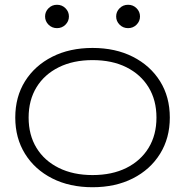

<svg xmlns="http://www.w3.org/2000/svg" viewBox="-20 -773 776 805"><path d="M368 12Q272 12 199 -25Q126 -62 85 -128Q44 -194 44 -280Q44 -367 85 -432.5Q126 -498 199 -535Q272 -572 368 -572Q464 -572 537 -535Q610 -498 651 -432.5Q692 -367 692 -280Q692 -194 651 -128Q610 -62 537 -25Q464 12 368 12ZM368 -39Q450 -39 510 -69Q570 -99 603 -153Q636 -207 636 -280Q636 -353 603 -407Q570 -461 510 -491Q450 -521 368 -521Q287 -521 226.5 -491Q166 -461 133 -407Q100 -353 100 -280Q100 -207 133 -153Q166 -99 226.5 -69Q287 -39 368 -39ZM219 -655Q198 -655 183.5 -669.5Q169 -684 169 -704Q169 -724 183.5 -738.5Q198 -753 219 -753Q240 -753 254.5 -738.5Q269 -724 269 -704Q269 -684 254.5 -669.5Q240 -655 219 -655ZM517 -655Q496 -655 481.5 -669.5Q467 -684 467 -704Q467 -724 481.5 -738.5Q496 -753 517 -753Q538 -753 552.5 -738.5Q567 -724 567 -704Q567 -684 552.5 -669.5Q538 -655 517 -655Z"/></svg>

Font: Unbounded ExtraLight
Style: Regular
Weight: 250
Designer: Luke Prowse, Jean-Baptiste Morizot, Fátima Lázaro, Florian Runge
Foundry: NaN
Version: Version 1.701;gftools[0.9.28.dev5+ged2979d]